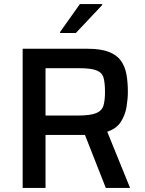

<svg xmlns="http://www.w3.org/2000/svg" viewBox="-20 -929 719 949"><path d="M92 0V-688H413Q478 -688 518 -672.5Q558 -657 578 -628.5Q598 -600 605 -561Q612 -522 612 -475Q612 -441 605.5 -401Q599 -361 577.5 -327Q556 -293 510 -278L623 0H503L400 -262Q396 -262 392 -262Q388 -262 383 -262H205V0ZM205 -358H366Q427 -358 455.5 -370Q484 -382 491.5 -407.5Q499 -433 499 -475Q499 -518 492 -544Q485 -570 457.5 -581Q430 -592 369 -592H205ZM277 -766V-771L375 -909H485V-904L355 -766Z"/></svg>

Font: Saira Medium
Style: Regular
Weight: 500
Designer: Hector Gatti with collaboration of the Omnibus-Type team
Foundry: Omnibus-Type
Version: Version 1.100; ttfautohint (v1.8.3)